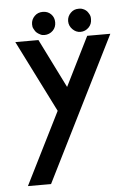

<svg xmlns="http://www.w3.org/2000/svg" viewBox="-51 -585 545 769"><g transform="rotate(-5 221.5 -200.0)"><path d="M30 145H123L412 -434H319L221 -237L123 -434H30L175 -145ZM294 -452C307 -452 318 -457 327 -466C336 -475 340 -486 340 -499C340 -503 340 -507 339 -511C338 -515 336 -519 334 -522C332 -525 330 -529 327 -532C324 -535 321 -537 318 -539C314 -541 310 -543 306 -544C302 -545 298 -545 294 -545C281 -545 271 -541 262 -532C253 -523 248 -512 248 -499C248 -486 253 -475 262 -466C271 -457 281 -452 294 -452ZM149 -452C162 -452 174 -457 183 -466C192 -475 196 -486 196 -499C196 -512 192 -523 183 -532C174 -541 163 -545 150 -545C137 -545 126 -541 117 -532C108 -523 103 -512 103 -499C103 -492 104 -486 107 -481C110 -476 112 -471 117 -466C121 -462 126 -459 132 -456C137 -453 143 -452 149 -452Z"/></g></svg>

Font: Kunika
Style: Regular
Weight: 400
Designer: Leo Kuroshita
Foundry: kurogedelic
Version: Version 1.000;PS 001.000;hotconv 1.0.88;makeotf.lib2.5.64775